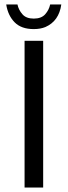

<svg xmlns="http://www.w3.org/2000/svg" viewBox="-20 -838 303 858"><path d="M89.8 -655.8H172.9V0H89.8ZM130.9 -708Q75.2 -708 45.4 -738.3Q15.6 -768.6 7.8 -817.9H58.1Q63 -793.9 80.1 -774.4Q96.7 -754.9 130.9 -754.9Q165 -754.9 182.1 -774.4Q199.2 -793.9 204.1 -817.9H253.9Q243.7 -744.1 183.1 -717.3Q160.6 -708 130.9 -708Z"/></svg>

Font: SourceSansPro-Regular
Style: Regular
Weight: 400
Designer: Paul D. Hunt
Foundry: Adobe Systems Incorporated
Version: Version 1.050;PS Version 1.000;hotconv 1.0.70;makeotf.lib2.5